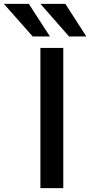

<svg xmlns="http://www.w3.org/2000/svg" viewBox="-103 -980 470 1000"><path d="M-83 -960H46.9L157.2 -790H67.4ZM107.4 0V-730.5H226.6V0ZM107.4 -960H237.3L346.7 -790H256.8Z"/></svg>

Font: GenEi M Gothic v2 Medium
Style: Regular
Weight: 500
Version: Version 2.0